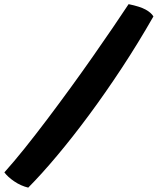

<svg xmlns="http://www.w3.org/2000/svg" viewBox="-108 -788 740 901"><path d="M495.5 -768.5Q549 -757.5 575 -743.2Q601 -729 612 -711Q541 -586.5 464 -469.5Q387 -352.5 310 -248.5Q233 -144.5 160.2 -57.8Q87.5 29 24.5 92.5Q-10.5 84 -41 63.2Q-71.5 42.5 -87.5 21Q-43.5 -28 7.8 -92Q59 -156 113.8 -228.5Q168.5 -301 223.2 -376.2Q278 -451.5 328.5 -523.8Q379 -596 421.8 -658.8Q464.5 -721.5 495.5 -768.5Z"/></svg>

Font: Grandstander Thin ExtraBold
Style: Italic
Weight: 800
Italic angle: -15°
Version: Version 1.200